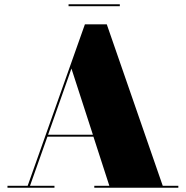

<svg xmlns="http://www.w3.org/2000/svg" viewBox="-20 -879 870 899"><path d="M301 -859H541V-850H301ZM15 -9H109.5L377.5 -765H480L742 -9H815V0H421.5V-9H492L417.5 -239H202L120.5 -9H235V0H15ZM314.5 -558 205 -248H415Z"/></svg>

Font: Bodoni* 24pt Fatface
Style: Regular
Weight: 900
Version: Version 2.3